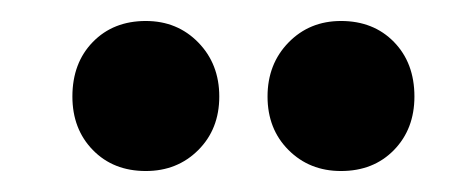

<svg xmlns="http://www.w3.org/2000/svg" viewBox="-20 -778 443 183"><path d="M189 -686Q189 -655 169 -635Q149 -615 119 -615Q88 -615 68.5 -635Q49 -655 49 -686Q49 -718 68.5 -738Q88 -758 119 -758Q149 -758 169 -737.5Q189 -717 189 -686ZM375 -686Q375 -655 355.5 -635Q336 -615 305 -615Q275 -615 255 -635Q235 -655 235 -686Q235 -717 255 -737.5Q275 -758 305 -758Q336 -758 355.5 -738Q375 -718 375 -686Z"/></svg>

Font: TypoPRO Montserrat Alternates
Style: Regular
Weight: 600
Designer: Julieta Ulanovsky
Foundry: Julieta Ulanovsky
Version: Version 6.001